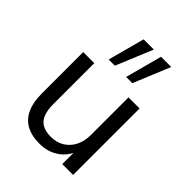

<svg xmlns="http://www.w3.org/2000/svg" viewBox="-216 -869 993 993"><g transform="rotate(45 280.5 -372.5)"><path d="M248.4 8.9Q189.5 8.9 150.5 -12.8Q111.6 -34.5 92.4 -77.4Q73.1 -120.2 73.1 -184V-486.3H154.1V-185.2Q154.1 -142.2 165.6 -113.6Q177.1 -85.1 201.9 -71.4Q226.6 -57.8 264.1 -57.8Q305.8 -57.8 337.2 -76.7Q368.5 -95.7 386.4 -130Q404.4 -164.3 404.4 -210.3V-486.3H485.4V0H406.3V-112.1H419.3Q399.3 -53.3 353.9 -22.2Q308.5 8.9 248.4 8.9ZM321 -552.3 374.8 -753.8H449.6L366.4 -552.3ZM193.3 -552.3 247.5 -753.8H322.3L238.6 -552.3Z"/></g></svg>

Font: Nunito Sans 12pt ExtraLight
Style: Regular
Weight: 200
Designer: Vernon Adams
Foundry: Vernon Adams
Version: Version 3.101;gftools[0.9.27]